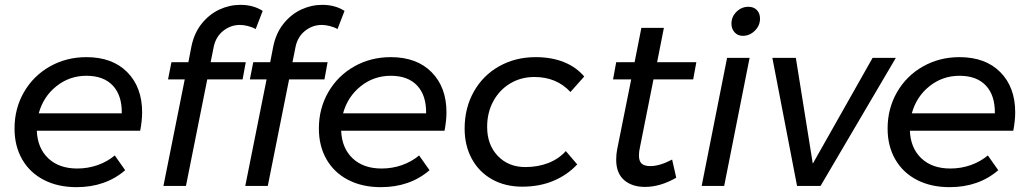

<svg xmlns="http://www.w3.org/2000/svg" viewBox="-20 -768 4248 793"><path d="M567 -304Q567 -270 559 -228H132Q135 -156 179.5 -114Q224 -72 299 -72Q343 -72 383 -86Q423 -100 454 -126L497 -65Q416 5 296 5Q219 5 161 -25Q103 -55 71.5 -110Q40 -165 40 -237Q40 -320 79 -387.5Q118 -455 186 -493.5Q254 -532 337 -532Q444 -532 505.5 -470Q567 -408 567 -304ZM337 -455Q267 -455 213 -412Q159 -369 140 -300H483Q484 -374 446 -414.5Q408 -455 337 -455Z M863 -576 850 -511H995L982 -440H836L748 0H655L743 -440H674L688 -511H758L770 -573Q781 -630 812.5 -669.5Q844 -709 886 -728.5Q928 -748 973 -748Q1026 -748 1065 -723L1036 -648Q1022 -656 1004 -660.5Q986 -665 971 -665Q933 -665 902.5 -641Q872 -617 863 -576Z M1201 -576 1188 -511H1333L1320 -440H1174L1086 0H993L1081 -440H1012L1026 -511H1096L1108 -573Q1119 -630 1150.5 -669.5Q1182 -709 1224 -728.5Q1266 -748 1311 -748Q1364 -748 1403 -723L1374 -648Q1360 -656 1342 -660.5Q1324 -665 1309 -665Q1271 -665 1240.5 -641Q1210 -617 1201 -576Z M1824 -304Q1824 -270 1816 -228H1389Q1392 -156 1436.5 -114Q1481 -72 1556 -72Q1600 -72 1640 -86Q1680 -100 1711 -126L1754 -65Q1673 5 1553 5Q1476 5 1418 -25Q1360 -55 1328.5 -110Q1297 -165 1297 -237Q1297 -320 1336 -387.5Q1375 -455 1443 -493.5Q1511 -532 1594 -532Q1701 -532 1762.5 -470Q1824 -408 1824 -304ZM1594 -455Q1524 -455 1470 -412Q1416 -369 1397 -300H1740Q1741 -374 1703 -414.5Q1665 -455 1594 -455Z M1899 -237Q1899 -322 1937 -389.5Q1975 -457 2042 -494.5Q2109 -532 2192 -532Q2258 -532 2309 -511.5Q2360 -491 2393 -452L2336 -388Q2279 -450 2187 -450Q2132 -450 2087.5 -423.5Q2043 -397 2017.5 -350Q1992 -303 1992 -244Q1992 -170 2036 -124Q2080 -78 2150 -78Q2201 -78 2244 -94.5Q2287 -111 2317 -144L2364 -89Q2323 -45 2265.5 -21Q2208 3 2137 3Q2066 3 2012 -27.5Q1958 -58 1928.5 -112.5Q1899 -167 1899 -237Z M2623 -159Q2619 -142 2619 -126Q2619 -102 2630.5 -92Q2642 -82 2666 -82Q2705 -82 2756 -109L2773 -34Q2707 4 2644 4Q2590 4 2557.5 -24.5Q2525 -53 2525 -108Q2525 -131 2529 -151L2587 -440H2512L2525 -511H2601L2629 -653H2722L2694 -511H2856L2843 -440H2679Z M3119 -691Q3119 -662 3097.5 -641Q3076 -620 3048 -620Q3027 -620 3014 -634.5Q3001 -649 3001 -670Q3001 -699 3022 -719.5Q3043 -740 3071 -740Q3093 -740 3106 -726.5Q3119 -713 3119 -691ZM3076 -529 2971 0H2878L2983 -529Z M3680 -529 3369 0H3272L3170 -529H3267L3337 -92L3584 -529Z M4173 -304Q4173 -270 4165 -228H3738Q3741 -156 3785.5 -114Q3830 -72 3905 -72Q3949 -72 3989 -86Q4029 -100 4060 -126L4103 -65Q4022 5 3902 5Q3825 5 3767 -25Q3709 -55 3677.5 -110Q3646 -165 3646 -237Q3646 -320 3685 -387.5Q3724 -455 3792 -493.5Q3860 -532 3943 -532Q4050 -532 4111.5 -470Q4173 -408 4173 -304ZM3943 -455Q3873 -455 3819 -412Q3765 -369 3746 -300H4089Q4090 -374 4052 -414.5Q4014 -455 3943 -455Z"/></svg>

Font: TypoPRO Montserrat
Style: Italic
Weight: 400
Italic angle: -11.3°
Designer: Julieta Ulanovsky
Foundry: Julieta Ulanovsky
Version: Version 6.001